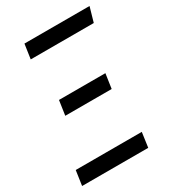

<svg xmlns="http://www.w3.org/2000/svg" viewBox="-170 -778 776 868"><g transform="rotate(-30 218.0 -344.0)"><path d="M436 -688 414.1 -611.8H85L96.2 -688ZM346.2 -389.2 335 -313H92.8L104 -389.2ZM356 -77.1 345.2 0H0L11.2 -77.1Z"/></g></svg>

Font: Fira Sans Compressed Book
Style: Italic
Weight: 350
Width: 3
Italic angle: -8°
Designer: Carrois Corporate & Edenspiekermann AG
Foundry: Carrois Corporate GbR & Edenspiekermann AG
Version: Version 4.203;PS 004.203;hotconv 1.0.88;makeotf.lib2.5.64775